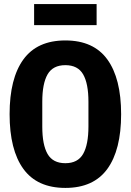

<svg xmlns="http://www.w3.org/2000/svg" viewBox="-20 -908 640 940"><path d="M27 -349Q27 -524 94.5 -617Q162 -710 300 -710Q438 -710 505.5 -617Q573 -524 573 -349Q573 -174 505.5 -81Q438 12 300 12Q162 12 94.5 -81Q27 -174 27 -349ZM413 -289V-410Q413 -499 387 -544Q361 -589 300 -589Q239 -589 213 -544Q187 -499 187 -410V-288Q187 -199 213 -154Q239 -109 300 -109Q361 -109 387 -154.5Q413 -200 413 -289ZM147 -888H453V-785H147Z"/></svg>

Font: iA Writer Mono V
Style: Regular
Weight: 400
Designer: Mike Abbink, Paul van der Laan, Pieter van Rosmalen
Foundry: Bold Monday
Version: Version 2.000